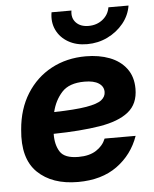

<svg xmlns="http://www.w3.org/2000/svg" viewBox="-53 -775 665 831"><g transform="rotate(-5 279.5 -359.0)"><path d="M252.9 11.7Q140.6 11.7 77.6 -49.3Q14.6 -110.4 26.9 -235.4Q34.2 -324.7 75.4 -390.4Q116.7 -456.1 183.1 -491.7Q249.5 -527.3 332.5 -527.3Q390.1 -527.3 436 -509.8Q481.9 -492.2 508.5 -456.8Q535.2 -421.4 535.2 -368.7Q535.2 -303.2 491.9 -268.6Q448.7 -233.9 366 -220.5Q283.2 -207 165.5 -205.1Q164.6 -157.7 184.1 -127Q203.6 -96.2 264.2 -96.2Q311.5 -96.2 341.3 -115.5Q371.1 -134.8 383.3 -165.5H518.1Q490.2 -85.9 422.9 -37.1Q355.5 11.7 252.9 11.7ZM175.8 -298.8Q267.1 -300.8 315.9 -309.1Q364.7 -317.4 382.8 -331.8Q400.9 -346.2 400.9 -366.7Q400.9 -390.6 379.6 -404.5Q358.4 -418.5 317.9 -418.5Q251 -418.5 219.2 -383.5Q187.5 -348.6 175.8 -298.8ZM344.2 -579.1Q296.9 -579.1 262.2 -599.1Q227.5 -619.1 211.2 -653.3Q194.8 -687.5 202.1 -730H288.6Q283.2 -697.8 302.5 -677.5Q321.8 -657.2 356.9 -657.2Q392.6 -657.2 418.2 -677.5Q443.8 -697.8 449.2 -730H536.6Q529.8 -687.5 502 -653.3Q474.1 -619.1 432.9 -599.1Q391.6 -579.1 344.2 -579.1Z"/></g></svg>

Font: Inter Display
Style: Bold Italic
Weight: 700
Italic angle: -9.39999°
Designer: Rasmus Andersson
Foundry: rsms
Version: Version 4.000;git-a52131595